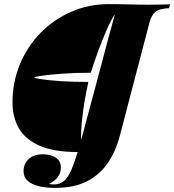

<svg xmlns="http://www.w3.org/2000/svg" viewBox="-20 -729 850 937"><path d="M411 -329Q394 -250 385.5 -186.5Q377 -123 376 -85.5Q375 -48 377 -48Q377 -48 385.5 -80.5Q394 -113 408.5 -167Q423 -221 440.5 -285.5Q458 -350 475 -415Q492 -480 506.5 -534Q521 -588 530.5 -621.5Q540 -655 540 -656Q537 -656 525 -634Q513 -612 496 -572.5Q479 -533 460 -482Q441 -431 423 -374Q348 -374 285 -369.5Q222 -365 185 -359.5Q148 -354 147 -351Q147 -348 181.5 -342.5Q216 -337 276 -333Q336 -329 411 -329ZM359 13Q244 13 174 -17.5Q104 -48 72.5 -102.5Q41 -157 41 -229Q41 -328 77 -415Q113 -502 177.5 -568Q242 -634 327.5 -671.5Q413 -709 512 -709Q565 -709 611.5 -707.5Q658 -706 702 -706Q728 -706 756 -706.5Q784 -707 810 -708L805 -689Q756 -687 737.5 -670.5Q719 -654 710 -621L566 -71Q547 5 508.5 63Q470 121 407 154.5Q344 188 247 188Q206 188 171 180Q136 172 115.5 154Q95 136 95 106Q95 71 119.5 47.5Q144 24 190 24Q227 24 252 40Q277 56 277 89Q277 115 262 135Q247 155 218 169Q226 170 232 170.5Q238 171 244 171Q273 171 293 153.5Q313 136 328 101Q343 66 359 13Z"/></svg>

Font: Playfair Display ExtraBold
Style: Italic
Weight: 800
Italic angle: -14°
Designer: Claus Eggers Sørensen
Foundry: Claus Eggers Sørensen
Version: Version 1.203